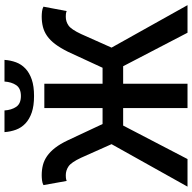

<svg xmlns="http://www.w3.org/2000/svg" viewBox="-20 -856 876 877"><g transform="rotate(-90 418.5 -418.0)"><path d="M4 0 198 -347 136 -486Q115 -531 96.5 -543.5Q78 -556 56 -556Q51 -556 44.5 -555.5Q38 -555 30 -552L11 -658Q20 -663 32.5 -664.5Q45 -666 56 -666Q81 -666 102.5 -660.5Q124 -655 143.5 -641.5Q163 -628 181 -605Q199 -582 216 -546L290 -388H363V-654H474V-388H547L620 -546Q638 -582 655.5 -605Q673 -628 692.5 -641.5Q712 -655 734 -660.5Q756 -666 781 -666Q792 -666 804.5 -664.5Q817 -663 826 -658L806 -552Q799 -555 792 -555.5Q785 -556 780 -556Q758 -556 740 -543.5Q722 -531 701 -486L639 -347L833 0H707L554 -294H474V0H363V-294H283L130 0ZM418 -701Q373 -701 342.5 -711.5Q312 -722 292.5 -740.5Q273 -759 264 -783.5Q255 -808 253 -836H352Q354 -804 368.5 -782.5Q383 -761 418 -761Q453 -761 467.5 -782.5Q482 -804 484 -836H583Q581 -808 572 -783.5Q563 -759 543.5 -740.5Q524 -722 493.5 -711.5Q463 -701 418 -701Z"/></g></svg>

Font: CV Source Sans Light
Style: Bold
Weight: 600
Designer: Paul D. Hunt
Foundry: Adobe Systems Incorporated
Version: Version 3.001